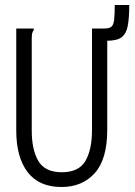

<svg xmlns="http://www.w3.org/2000/svg" viewBox="-20 -737 540 768"><path d="M226 11Q136 11 90.5 -48.5Q45 -108 45 -215V-623H115V-616Q110 -610 108.5 -603Q107 -596 107 -579V-214Q107 -138 133.5 -93Q160 -48 227 -48Q295 -48 321.5 -93Q348 -138 348 -217V-623H409V-218Q409 -100 359 -44.5Q309 11 226 11ZM408 -574 398 -623Q417 -623 425.5 -630Q434 -637 436.5 -657.5Q439 -678 439 -717H497Q497 -665 491 -633.5Q485 -602 466.5 -588Q448 -574 408 -574Z"/></svg>

Font: Ligconsolata
Style: Regular
Weight: 400
Monospace: yes
Designer: Raph Levien, Cyreal, Brenton Simpson
Foundry: Raph Levien, Cyreal, Google
Version: Version 3.001; ttfautohint (v1.8.2.53-6de2)